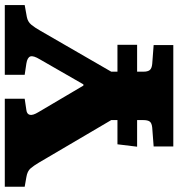

<svg xmlns="http://www.w3.org/2000/svg" viewBox="9 -752 743 801"><g transform="rotate(-90 380.5 -351.5)"><path d="M170 0V-82L249 -88Q268 -90 274 -98.5Q280 -107 280 -125V-151H169L179 -233H280V-259L103 -560Q90 -582 78.5 -595.5Q67 -609 42 -613L2 -620V-703H369V-620L322 -613Q305 -611 302 -598.5Q299 -586 313 -563L424 -375H429L533 -556Q550 -584 545.5 -596.5Q541 -609 516 -613L469 -620V-703H760V-620L710 -611Q690 -607 678 -592.5Q666 -578 653 -555L482 -259V-233H594V-151H482V-124Q482 -107 488.5 -98.5Q495 -90 514 -88L593 -82V0Z"/></g></svg>

Font: Literata 18pt ExtraBold
Style: Regular
Weight: 800
Designer: Latin by Veronika Burian and Jose Scaglione. Greek by Irene Vlachou. Cyrillic by Vera Evstafieva.
Foundry: TypeTogether
Version: Version 3.103;gftools[0.9.29]